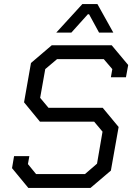

<svg xmlns="http://www.w3.org/2000/svg" viewBox="-20 -922 653 942"><path d="M39 -97 49 -156H124L117 -117L157 -68H397L456 -119L483 -276L442 -325H176L98 -420L132 -613L234 -700H528L609 -603L598 -543H524L531 -583L489 -632H260L202 -583L177 -442L218 -393H484L562 -299L524 -85L424 0H119ZM384 -902H458L536 -762H466L417 -852H411L330 -762H256Z"/></svg>

Font: Chakra Petch
Style: Italic
Weight: 400
Italic angle: -10°
Designer: Katatrad Aksorn Co.,Ltd.
Foundry: Cadson Demak Co.,Ltd.
Version: Version 1.000; ttfautohint (v1.6)